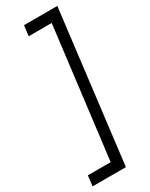

<svg xmlns="http://www.w3.org/2000/svg" viewBox="-239 -744 731 933"><g transform="rotate(-30 126.5 -277.5)"><path d="M-20 145 -13 87H115L205 -642H76L83 -700H270L167 145Z"/></g></svg>

Font: Kulim Park Light
Style: Italic
Weight: 300
Italic angle: -8°
Designer: Noponies / Dale Sattler
Foundry: Noponies
Version: Version 1.000; ttfautohint (v1.8.3)